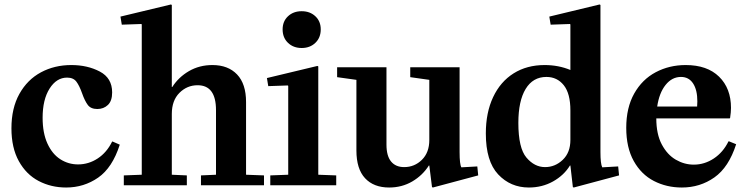

<svg xmlns="http://www.w3.org/2000/svg" viewBox="-20 -826 3323 856"><path d="M298 -536Q370 -536 425 -507Q480 -478 480 -414Q480 -376 461 -358Q442 -340 414 -340Q385 -340 371.5 -358Q358 -376 346 -410Q334 -444 320.5 -462Q307 -480 279 -480Q232 -480 201 -431Q170 -382 170 -301Q170 -233 191.5 -186Q213 -139 249 -116Q285 -93 328 -93Q375 -93 415.5 -119.5Q456 -146 480 -195H482L514 -181Q481 -78 417.5 -34Q354 10 275 10Q208 10 152.5 -19Q97 -48 64 -107.5Q31 -167 31 -254Q31 -344 66.5 -407.5Q102 -471 162.5 -503.5Q223 -536 298 -536Z M746 -47 813 -44V0H532V-44L612 -47V-717L610 -719L523 -716L517 -752L742 -806L746 -804V-438H748Q776 -482 822.5 -509Q869 -536 927 -536Q997 -536 1037 -494Q1077 -452 1077 -371V-47L1157 -44V0H876V-44L943 -47V-335Q943 -446 861 -446Q814 -446 780 -412Q746 -378 746 -318Z M1395 -532 1399 -530V-47L1479 -44V0H1185V-44L1265 -47V-443L1263 -445L1176 -442L1170 -478ZM1240 -695Q1240 -731 1264 -753.5Q1288 -776 1325 -776Q1362 -776 1386 -753.5Q1410 -731 1410 -695Q1410 -658 1386 -635Q1362 -612 1325 -612Q1288 -612 1264 -635Q1240 -658 1240 -695Z M1894 -470 1809 -482V-526H2029V-148Q2029 -93 2037 -80L2108 -84L2112 -44L1910 10L1906 8L1894 -88H1892Q1864 -44 1818 -17Q1772 10 1715 10Q1646 10 1607.5 -31.5Q1569 -73 1569 -155V-470L1483 -482V-526H1703V-181Q1703 -131 1723.5 -106Q1744 -81 1782 -81Q1828 -81 1861 -113.5Q1894 -146 1894 -202Z M2665 -80 2736 -84 2740 -44 2538 10 2534 8 2523 -88H2521Q2494 -44 2445.5 -17Q2397 10 2338 10Q2256 10 2201 -48.5Q2146 -107 2146 -231Q2146 -324 2178.5 -393Q2211 -462 2270 -499Q2329 -536 2408 -536Q2470 -536 2523 -514V-717L2521 -719L2435 -716L2429 -752L2653 -806L2657 -804V-148Q2657 -96 2665 -80ZM2410 -81Q2455 -81 2489 -113.5Q2523 -146 2523 -202V-334Q2523 -409 2493.5 -446Q2464 -483 2416 -483Q2356 -483 2323.5 -429.5Q2291 -376 2291 -278Q2291 -166 2327 -123.5Q2363 -81 2410 -81Z M3037 -536Q3133 -536 3186 -484Q3239 -432 3239 -345Q3239 -326 3235 -300L3233 -298H2906Q2906 -228 2930.5 -182Q2955 -136 2993 -114Q3031 -92 3073 -92Q3121 -92 3162.5 -119.5Q3204 -147 3228 -196H3230L3262 -183Q3229 -80 3165 -35Q3101 10 3020 10Q2952 10 2895.5 -19Q2839 -48 2805.5 -108Q2772 -168 2772 -256Q2772 -346 2807.5 -409Q2843 -472 2903.5 -504Q2964 -536 3037 -536ZM3088 -351Q3089 -359 3089 -374Q3089 -425 3070 -454Q3051 -483 3016 -483Q2976 -483 2947.5 -447.5Q2919 -412 2910 -351Z"/></svg>

Font: Minipax
Style: Bold
Weight: 600
Designer: Raphaël Ronot, Igor Stepanchenko (Cyrillic)
Foundry: steppetype
Version: Version 1.002